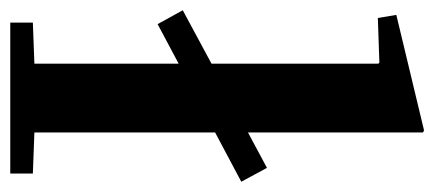

<svg xmlns="http://www.w3.org/2000/svg" viewBox="-271 -590 846 374"><g transform="rotate(90 152.0 -403.0)"><path d="M219 -806 223 -804V-463L292 -500L319 -450L223 -399V-47L303 -44V0H9V-44L89 -47V-328L12 -287L-15 -336L89 -392V-717L87 -719L0 -716L-6 -752Z"/></g></svg>

Font: Minipax
Style: Bold
Weight: 600
Designer: Raphaël Ronot, Igor Stepanchenko (Cyrillic)
Foundry: steppetype
Version: Version 1.002